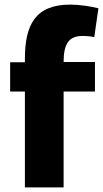

<svg xmlns="http://www.w3.org/2000/svg" viewBox="-20 -803 447 833"><path d="M24 -406V-533H88V-547C88 -695 133 -783 285 -783C326 -783 376 -775 407 -767L389 -642C370 -646 353 -647 338 -647C276 -647 256 -609 256 -534H392V-406H256V10H88V-406Z"/></svg>

Font: Repo ExtraBold
Style: Bold
Weight: 700
Designer: Stefan Peev
Foundry: Context Ltd
Version: Version 1.502